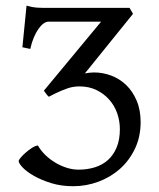

<svg xmlns="http://www.w3.org/2000/svg" viewBox="-20 -643 561 678"><path d="M476.6 -211.9Q476.6 -160.2 456.8 -118.4Q437 -76.7 404.1 -47.1Q371.1 -17.6 327.9 -1.5Q284.7 14.6 238.3 14.6Q196.3 14.6 160.9 3.7Q125.5 -7.3 99.9 -22Q74.2 -36.6 60.1 -51.5Q45.9 -66.4 45.9 -74.7Q45.9 -77.6 52.7 -85.9Q59.6 -94.2 69.8 -103.3Q80.1 -112.3 91.8 -120.1Q103.5 -127.9 113.8 -129.4Q124 -111.3 140.1 -95.7Q156.2 -80.1 175.5 -68.6Q194.8 -57.1 215.8 -50.5Q236.8 -43.9 257.3 -43.9Q288.1 -43.9 314.9 -52.2Q341.8 -60.5 361.3 -78.1Q380.9 -95.7 392.1 -122.8Q403.3 -149.9 403.3 -187Q403.3 -216.3 393.6 -243.7Q383.8 -271 365.2 -291.7Q346.7 -312.5 320.3 -325.2Q293.9 -337.9 260.7 -337.9Q238.8 -337.9 219.2 -331.3Q199.7 -324.7 176.3 -313.5L152.3 -301.3L151.4 -302.2Q147.9 -305.2 143.1 -311.5Q138.2 -317.9 135.7 -321.8L135.3 -322.8V-323.2L135.7 -323.7L336.9 -566.4H150.4Q142.6 -566.4 133.5 -559.8Q124.5 -553.2 115.7 -540.8Q106.9 -528.3 99.4 -510.5Q91.8 -492.7 86.9 -470.2L59.1 -476.1L73.7 -623Q84 -620.1 93 -618.4Q102.1 -616.7 111.6 -616Q121.1 -615.2 132.3 -615.2H437.5L449.7 -594.2L279.8 -383.8Q288.1 -385.3 295.9 -386.2Q303.7 -387.2 311.5 -387.2Q343.3 -387.2 373 -376Q402.8 -364.7 425.8 -342.5Q448.7 -320.3 462.6 -287.6Q476.6 -254.9 476.6 -211.9Z"/></svg>

Font: Gentium Plus
Style: Regular
Weight: 400
Designer: J. Victor Gaultney, Annie Olsen, Iska Routamaa
Foundry: SIL International
Version: Version 1.510